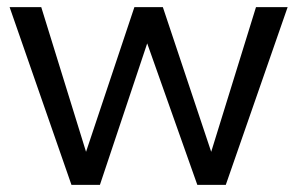

<svg xmlns="http://www.w3.org/2000/svg" viewBox="-20 -520 836 540"><path d="M700 -500H789L615 0H535L394 -398L261 0H181L7 -500H96L222 -93L358 -500H438L574 -93Z"/></svg>

Font: Prodigy Sans
Style: Regular
Weight: 400
Designer: Wei Huang
Foundry: Wei Huang
Version: Version 1.003; ttfautohint (v1.8.3)